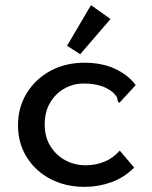

<svg xmlns="http://www.w3.org/2000/svg" viewBox="-20 -716 590 747"><path d="M309 11Q235 11 176.5 -19.5Q118 -50 84 -104.5Q50 -159 50 -229Q50 -298 84 -353.5Q118 -409 176.5 -440.5Q235 -472 309 -472Q375 -472 426 -449Q477 -426 508 -385L451 -323L444 -316L438 -322Q438 -330 435 -337Q432 -344 420 -356Q397 -375 369 -383Q341 -391 305 -391Q266 -391 231.5 -372Q197 -353 175.5 -317.5Q154 -282 154 -231Q154 -183 176 -147.5Q198 -112 234 -92.5Q270 -73 314 -73Q350 -73 384 -86Q418 -99 446 -130L502 -64Q463 -25 413 -7Q363 11 309 11ZM292 -505 241 -538 334 -696 410 -642Z"/></svg>

Font: Inconsolata SemiExpanded SemiBold
Style: Regular
Weight: 600
Width: 6
Monospace: yes
Designer: Raph Levien, Cyreal, Brenton Simpson
Foundry: Raph Levien, Cyreal, Google
Version: Version 3.001; ttfautohint (v1.8.2.53-6de2)